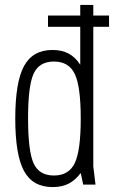

<svg xmlns="http://www.w3.org/2000/svg" viewBox="-20 -750 463 780"><path d="M306 -730V-487Q286 -518 258.5 -532.5Q231 -547 193 -547Q113 -547 77.5 -481.5Q42 -416 42 -268Q42 -121 77.5 -55.5Q113 10 194 10Q232 10 259 -4Q286 -18 308 -47L318 0H368L359 -74V-730ZM308 -268Q308 -139 284 -88Q260 -37 199 -37Q139 -37 116.5 -86.5Q94 -136 94 -270Q94 -401 116.5 -450.5Q139 -500 199 -500Q260 -500 284 -449Q308 -398 308 -268ZM175 -641H423V-687H175Z"/></svg>

Font: Secuela Light
Style: Regular
Weight: 300
Designer: Fernando Haro
Foundry: deFharo
Version: Version 1.708